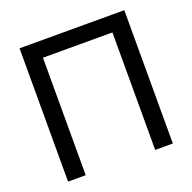

<svg xmlns="http://www.w3.org/2000/svg" viewBox="-129 -862 994 992"><g transform="rotate(-20 368.0 -366.5)"><path d="M80 -733H656V0H559V-646H177V0H80Z"/></g></svg>

Font: MongolianScript
Style: Regular
Weight: 400
Designer: Bolorsoft LLC, NUM
Foundry: Bolorsoft LLC
Version: Version 3.2